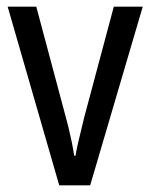

<svg xmlns="http://www.w3.org/2000/svg" viewBox="-20 -557 451 577"><path d="M158 0 3 -537H89L174 -219Q180 -198 185.5 -175.5Q191 -153 195.5 -131Q200 -109 203 -89H207Q209 -102 213 -120.5Q217 -139 222.5 -160.5Q228 -182 233 -204L322 -537H409L251 0Z"/></svg>

Font: Noto Sans Arabic Condensed
Style: Regular
Weight: 400
Width: 3
Designer: Monotype Design Team, Nadine Chahine, Nizar Qandah and Khaled Hosny
Foundry: Monotype Imaging Inc.
Version: Version 2.012